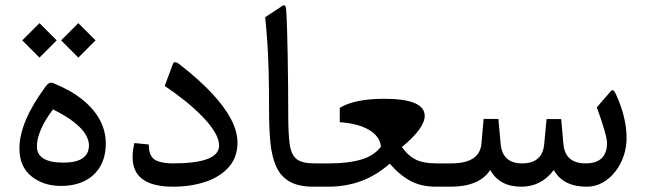

<svg xmlns="http://www.w3.org/2000/svg" viewBox="-20 -704 2432 724"><path d="M275.4 -616.7 210.4 -551.8 275.4 -486.8 340.3 -551.8ZM128.9 -616.7 64 -551.8 128.9 -486.8 193.8 -551.8ZM210 -2.9Q261.2 -2.9 299.1 -21.7Q336.9 -40.5 357.9 -76.4Q378.9 -112.3 378.9 -163.1Q378.9 -209 357.2 -250.5Q335.4 -292 292 -327.4Q248.5 -362.8 183.1 -389.6Q172.9 -394 166.3 -390.9Q159.7 -387.7 152.8 -378.9Q53.2 -244.1 53.2 -144.5Q53.2 -75.7 98.4 -39.3Q143.6 -2.9 210 -2.9ZM179.7 -291.5Q230 -266.6 259.8 -242.9Q289.6 -219.2 302.5 -197.5Q315.4 -175.8 315.4 -156.2Q315.4 -123.5 291.3 -107.2Q267.1 -90.8 218.8 -90.8Q168.9 -90.8 144 -106.2Q119.1 -121.6 119.1 -151.9Q119.1 -180.7 134.3 -215.8Q149.4 -251 179.7 -291.5Z M541 -159.2 486.8 -164.6Q483.4 -149.9 481.7 -136.7Q480 -123.5 480 -111.3Q480 0 632.8 0Q699.2 0 754.4 -18.3Q809.6 -36.6 842.5 -73.7Q875.5 -110.8 875.5 -166.5Q875.5 -208 851.3 -254.4Q827.1 -300.8 779.1 -352.3Q731 -403.8 658.2 -460.4Q647.9 -468.8 641.4 -469.5Q634.8 -470.2 632.3 -463.4L601.1 -379.9Q640.6 -353.5 677.5 -324Q714.4 -294.4 743.4 -264.4Q772.5 -234.4 789.3 -206.5Q806.2 -178.7 806.2 -155.3Q806.2 -121.6 762.7 -104.7Q719.2 -87.9 632.3 -87.9Q590.8 -87.9 568.4 -99.1Q545.9 -110.4 542 -142.6Q541.5 -146.5 541.3 -150.6Q541 -154.8 541 -159.2Z M1066.9 -269.5Q1066.9 -318.4 1066.4 -376Q1065.9 -433.6 1064.9 -490.2Q1064 -546.9 1062.5 -593.8Q1061 -640.6 1059.1 -667.5Q1058.6 -678.7 1054.9 -682.4Q1051.3 -686 1044.4 -681.6L980 -639.2Q984.4 -595.2 987.8 -547.9Q991.2 -500.5 992.9 -438Q994.6 -375.5 994.6 -284.7Q994.6 -220.2 999.5 -167.7Q1004.4 -115.2 1020.8 -77.6Q1037.1 -40 1070.8 -20Q1104.5 0 1162.1 0H1178.7Q1190.4 0 1190.4 -37.6V-49.8Q1190.4 -87.9 1178.7 -87.9H1164.6Q1119.1 -87.9 1098.6 -104Q1078.1 -120.1 1072.5 -159.7Q1066.9 -199.2 1066.9 -269.5Z M1428.7 -331.5Q1317.9 -331.5 1261.2 -297.4V-243.2Q1331.1 -238.3 1371.8 -214.1Q1412.6 -189.9 1416.5 -150.9Q1390.6 -116.7 1341.8 -102.3Q1293 -87.9 1221.7 -87.9H1173.3Q1146.5 -87.9 1146.5 -49.8V-37.6Q1146.5 0 1173.3 0H1220.7Q1286.1 -0.5 1343 -21.7Q1399.9 -43 1449.7 -86.9Q1488.3 -42.5 1528.8 -21.2Q1569.3 0 1625 0H1647Q1658.7 0 1658.7 -37.6V-49.8Q1658.7 -87.9 1647 -87.9H1626.5Q1574.7 -87.9 1545.7 -103.3Q1516.6 -118.7 1495.6 -149.4Q1539.6 -186 1560.5 -215.3Q1581.5 -244.6 1581.5 -267.1Q1581.5 -331.5 1428.7 -331.5Z M2188 -87.9Q2111.3 -87.9 2104.5 -161.1L2096.2 -254.9H2041L2032.2 -161.6Q2025.9 -87.9 1948.7 -87.9Q1874 -87.9 1867.7 -163.1L1859.4 -255.4H1803.7L1795.4 -162.1Q1788.6 -87.9 1681.6 -87.9H1641.6Q1614.7 -87.9 1614.7 -49.8V-37.6Q1614.7 0 1641.6 0H1679.2Q1787.6 0 1828.6 -63Q1863.3 0 1946.3 0Q2021 0 2068.4 -63Q2103 0 2192.4 0Q2225.1 0 2252.7 -15.6Q2280.3 -31.2 2300.5 -57.4Q2320.8 -83.5 2331.8 -116.2Q2342.8 -148.9 2342.8 -183.1Q2342.8 -261.2 2302.2 -349.6Q2297.4 -360.4 2292.5 -363Q2287.6 -365.7 2283.7 -360.8L2230.5 -299.3Q2243.2 -264.2 2251.7 -237.3Q2260.3 -210.4 2264.6 -192.6Q2269 -174.8 2269 -165.5Q2269 -127 2248.8 -107.4Q2228.5 -87.9 2188 -87.9Z"/></svg>

Font: Literata
Style: Regular
Weight: 400
Designer: Latin by Veronika Burian and Jose Scaglione. Greek by Irene Vlachou. Cyrillic by Vera Evstafieva.
Foundry: TypeTogether
Version: Version 3.002